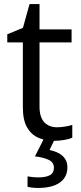

<svg xmlns="http://www.w3.org/2000/svg" viewBox="-20 -679 396 939"><path d="M258.3 -56.6Q278.3 -56.6 299.3 -60.1Q320.3 -63.5 333.5 -68.4V-5.4Q319.3 1 294.2 5.4Q269 9.8 245.1 9.8Q202.6 9.8 168 -5.1Q133.3 -20 112.5 -55.7Q91.8 -91.3 91.8 -154.3V-471.7H15.6V-511.2L92.3 -543L124.5 -659.2H173.3V-535.2H330.1V-471.7H173.3V-156.7Q173.3 -106.4 196.5 -81.5Q219.7 -56.6 258.3 -56.6ZM309.6 139.6Q309.6 187 272.9 213.6Q236.3 240.2 165.5 240.2Q150.4 240.2 136.7 238.5Q123 236.8 114.7 234.9V183.6Q124 185.5 138.7 187Q153.3 188.5 168 188.5Q204.6 188.5 224.1 177.7Q243.7 167 243.7 141.6Q243.7 114.7 217.5 102.5Q191.4 90.3 150.9 85.9L194.3 0H248.5L222.2 54.7Q246.6 59.6 266.4 69.8Q286.1 80.1 297.9 97.2Q309.6 114.3 309.6 139.6Z"/></svg>

Font: Wonky
Style: Regular
Weight: 400
Designer: Monotype Design Team
Foundry: Monotype Imaging Inc.
Version: Version 3.000